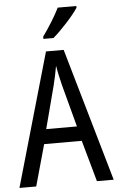

<svg xmlns="http://www.w3.org/2000/svg" viewBox="-62 -985 631 1027"><g transform="rotate(-5 253.5 -471.5)"><path d="M388 -934V-943H288C266 -898 232 -844 197 -795V-783H251C294 -819 363 -894 388 -934ZM416 0H506L300 -715H205L0 0H90L152 -222H354ZM274 -530 335 -301H170L230 -530C238 -562 246 -600 252 -634C256 -605 267 -560 274 -530Z"/></g></svg>

Font: Noto Sans Malayalam Condensed
Style: Regular
Weight: 400
Width: 3
Designer: Jelle Bosma - Monotype Design Team
Foundry: Monotype Imaging Inc.
Version: Version 2.104